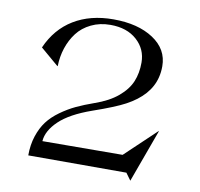

<svg xmlns="http://www.w3.org/2000/svg" viewBox="-81 -791 947 910"><g transform="rotate(10 392.0 -335.5)"><path d="M393.1 -705.1Q282.2 -705.1 202.6 -656.7Q123 -608.4 82 -515.1L168.9 -440.9H170.9Q171.9 -486.8 185.5 -528.3Q199.2 -569.8 224.6 -603.3Q250 -636.7 291.3 -656.7Q332.5 -676.8 383.8 -676.8Q463.4 -676.8 511.2 -633.8Q559.1 -590.8 559.1 -525.9Q559.1 -475.1 542.2 -434.3Q525.4 -393.6 483.2 -357.9Q440.9 -322.3 373 -298.8Q324.7 -281.7 288.1 -264.4Q251.5 -247.1 215.8 -221.4Q180.2 -195.8 157.5 -165.8Q134.8 -135.7 120.8 -93.3Q106.9 -50.8 106.9 0H579.1L604 34.2L696.8 -220.2H694.8L546.9 -80.1L161.1 -78.1Q164.6 -128.4 214.8 -176.5Q265.1 -224.6 369.1 -261.2Q474.6 -297.9 521.5 -323.2Q630.4 -381.3 652.8 -472.2Q659.2 -497.6 659.2 -525.9Q659.2 -607.9 585.4 -656.5Q511.7 -705.1 393.1 -705.1Z"/></g></svg>

Font: Messapia
Style: Regular
Weight: 400
Designer: Luca Marsano
Foundry: Collletttivo
Version: Version 1.000;FEAKit 1.0